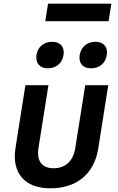

<svg xmlns="http://www.w3.org/2000/svg" viewBox="-20 -1013 640 1043"><path d="M226 -898H570L585 -993H241ZM475 -642C520 -642 553 -669 560 -714C567 -758 543 -786 498 -786C453 -786 420 -758 413 -714C406 -669 430 -642 475 -642ZM240 -642C285 -642 318 -669 325 -714C332 -758 308 -786 263 -786C218 -786 185 -758 178 -714C172 -669 196 -642 240 -642ZM254 10C398 10 493 -70 514 -208L568 -550H443L389 -209C378 -138 335 -99 271 -99C208 -99 178 -138 189 -209L243 -550H118L64 -208C43 -73 114 10 254 10Z"/></svg>

Font: JetBrains Mono
Style: Bold Italic
Weight: 558
Italic angle: -9°
Monospace: yes
Designer: Philipp Nurullin, Konstantin Bulenkov
Foundry: JetBrains
Version: Version 2.305